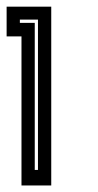

<svg xmlns="http://www.w3.org/2000/svg" viewBox="-20 -860 295 580"><path d="M44.9 -750Q44.9 -750 30.3 -750Q14.6 -750 0 -750Q0 -750 0 -763.7Q0 -769.5 0 -780.3Q0 -794.9 0 -809.6Q0 -824.2 0 -839.8Q0 -839.8 14.6 -839.8Q30.3 -839.8 44.9 -839.8Q44.9 -839.8 75.2 -839.8Q105.5 -839.8 134.8 -839.8Q134.8 -839.8 134.8 -828.1Q134.8 -816.4 134.8 -794.9Q134.8 -755.9 134.8 -691.4Q134.8 -627 134.8 -555.7Q134.8 -496.1 134.8 -436.5Q134.8 -377 134.8 -328.1Q134.8 -321.3 134.8 -313.5Q134.8 -306.6 134.8 -299.8Q134.8 -299.8 122.1 -299.8Q115.2 -299.8 105.5 -299.8Q75.2 -299.8 44.9 -299.8Q44.9 -299.8 44.9 -373Q44.9 -445.3 44.9 -537.1Q44.9 -586.9 44.9 -636.7Q44.9 -685.5 44.9 -726.6Q44.9 -732.4 44.9 -738.3Q44.9 -744.1 44.9 -750ZM85 -791Q85 -791 85 -719.7Q85 -647.5 85 -556.6Q85 -507.8 85 -459Q85 -410.2 85 -370.1Q85 -364.3 85 -358.4Q85 -352.5 85 -346.7Q85 -346.7 86.9 -346.7Q86.9 -346.7 87.9 -346.7Q91.8 -346.7 94.7 -346.7Q94.7 -346.7 94.7 -418.9Q94.7 -492.2 94.7 -584Q94.7 -632.8 94.7 -682.6Q94.7 -731.4 94.7 -772.5Q94.7 -779.3 94.7 -785.2Q94.7 -790 94.7 -795.9Q94.7 -795.9 94.7 -797.9Q94.7 -799.8 94.7 -800.8Q94.7 -800.8 77.1 -800.8Q58.6 -800.8 40 -800.8Q40 -800.8 40 -799.8Q40 -798.8 40 -797.9Q40 -793.9 40 -791Q40 -791 54.7 -791Q70.3 -791 85 -791Z"/></svg>

Font: Reach
Style: Inline
Weight: 400
Designer: Billy Harris
Version: Version 1.0